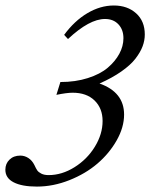

<svg xmlns="http://www.w3.org/2000/svg" viewBox="-25 -671 550 702"><path d="M109.9 11.2Q55.2 11.2 24.9 -4.4Q-5.4 -20 -5.4 -50.3Q-5.4 -72.8 9.8 -87.4Q24.9 -102.1 49.3 -102.1Q64.9 -102.1 78.6 -93.3Q92.3 -84.5 100.6 -67.9Q106.9 -54.2 111.3 -47.9Q115.7 -41.5 126.2 -36.1Q136.7 -30.8 152.8 -30.8Q201.2 -30.8 247.3 -59.6Q293.5 -88.4 321.8 -134.5Q350.1 -180.7 350.1 -228.5Q350.1 -274.9 320.8 -303.5Q291.5 -332 240.7 -332Q219.2 -332 181.2 -324.2L195.8 -371.1Q251 -371.1 296.1 -385.5Q341.3 -399.9 368.9 -423.3Q396.5 -446.8 411.4 -474.6Q426.3 -502.4 426.3 -531.2Q426.3 -562.5 408 -582Q389.6 -601.6 358.9 -601.6Q301.8 -601.6 223.6 -528.3L209.5 -543.5Q247.1 -594.7 294.4 -622.8Q341.8 -650.9 391.1 -650.9Q440.9 -650.9 472.7 -622.3Q504.4 -593.8 504.4 -544.9Q504.4 -522.9 496.3 -501.5Q488.3 -480 470.2 -456.5Q452.1 -433.1 418.7 -409.7Q385.3 -386.2 338.9 -365.7Q428.7 -334 428.7 -252Q428.7 -205.6 401.6 -157.7Q374.5 -109.9 331.1 -72.8Q287.6 -35.6 228.5 -12.2Q169.4 11.2 109.9 11.2Z"/></svg>

Font: Elstob 6pt
Style: Italic
Weight: 400
Italic angle: -20°
Designer: Peter S. Baker
Version: Version 1.015